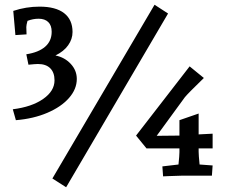

<svg xmlns="http://www.w3.org/2000/svg" viewBox="-20 -741 950 810"><path d="M210 -402Q210 -435 192 -453Q174 -471 140 -471Q130 -471 100 -468L91 -512Q143 -520 170.5 -544Q198 -568 198 -607Q198 -634 183.5 -648Q169 -662 143 -662Q119 -662 96 -653Q91 -635 91 -627L92 -596L45 -593L36 -695Q90 -713 147 -713Q215 -713 250.5 -685.5Q286 -658 286 -606Q286 -576 267.5 -550Q249 -524 214 -507Q253 -499 278.5 -471.5Q304 -444 304 -408Q304 -365 271 -327.5Q238 -290 179.5 -265Q121 -240 47 -234L34 -280Q114 -290 162 -323.5Q210 -357 210 -402ZM201 12 632 -721 689 -684 259 49ZM554 -169 780 -461 840 -412Q773 -347 760 -331L641 -168L737 -169V-234L818 -262V-174L877 -177V-115H818V-101Q818 -87 822 -47L877 -43L874 0H751L690 2L668 3L665 -39L733 -47Q737 -85 737 -99V-115H598Z"/></svg>

Font: Andada Pro SemiBold
Style: Regular
Weight: 600
Designer: Carolina Giovagnoli
Foundry: Huerta Tipografica
Version: Version 3.005